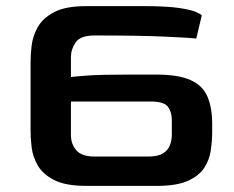

<svg xmlns="http://www.w3.org/2000/svg" viewBox="-20 -608 764 628"><path d="M262 0Q195 0 157.5 -19Q120 -38 103.5 -67Q87 -96 83.5 -126Q80 -156 80 -178V-409Q80 -429 83.5 -459Q87 -489 103 -518.5Q119 -548 156.5 -568Q194 -588 262 -588H447Q525 -588 565 -582Q605 -576 620.5 -569Q636 -562 640 -558L622 -482Q609 -484 524 -488Q439 -492 290 -492Q243 -492 227.5 -469.5Q212 -447 212 -421V-356Q224 -358 267 -361Q310 -364 393 -364H492Q564 -364 603.5 -346Q643 -328 658.5 -292Q674 -256 674 -202V-178Q674 -148 669.5 -116.5Q665 -85 648 -59Q631 -33 594.5 -16.5Q558 0 493 0ZM290 -96H464Q497 -96 513.5 -106.5Q530 -117 536 -133.5Q542 -150 542 -167V-215Q542 -242 529 -259Q516 -276 473 -276H212V-166Q212 -137 229.5 -116.5Q247 -96 290 -96Z"/></svg>

Font: Goldman
Style: Regular
Weight: 400
Designer: Jaikishan Patel
Version: Version 1.000; ttfautohint (v1.8.3)